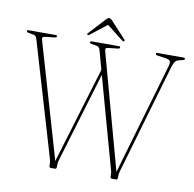

<svg xmlns="http://www.w3.org/2000/svg" viewBox="-91 -929 1031 1020"><g transform="rotate(10 424.0 -419.0)"><path d="M693.5 -694Q693.5 -700 701.5 -700H842Q850 -700 850 -694Q850 -688.5 840.5 -686.5L816 -680Q805.5 -677 799 -668.2Q792.5 -659.5 786.5 -640L614.5 -50Q612.5 -42.5 611 -36.8Q609.5 -31 609.5 -24V-13Q609.5 0 601.5 0H578.5Q569.5 0 569.5 -13V-24Q569.5 -31.5 568 -37Q566.5 -42.5 564 -51.5L430 -534L284.5 -50Q280 -34.5 280 -23.5V-12Q280 0 271.5 0H249Q240 0 240 -12V-23.5Q240 -30.5 238.5 -37Q237 -43.5 235 -50L54 -662Q49 -678.5 37.5 -681L7.5 -686.5Q-2.5 -688.5 -2.5 -694Q-2.5 -700 5.5 -700H152Q160 -700 160 -694Q160 -687.5 150 -686.5L97 -680.5Q86.5 -679.5 84.5 -674.2Q82.5 -669 87 -655L266 -40.5L423 -559.5L395 -662Q390.5 -678 377.5 -681L348 -686.5Q338 -688.5 338 -694Q338 -700 346 -700H492.5Q500.5 -700 500.5 -694Q500.5 -687.5 490.5 -686.5L437.5 -680.5Q427 -679.5 425 -674.2Q423 -669 427.5 -655L596 -40L771 -639.5Q777 -660.5 772.8 -668.8Q768.5 -677 745.5 -680.5L704 -686.5Q693.5 -687.5 693.5 -694ZM329.5 -733.5Q322 -727 318.5 -730Q313.5 -734 319.5 -740L400 -827.5Q410 -838 416.5 -838Q424 -838 434 -827.5L515 -740Q520 -734 515 -730Q511 -727 503.5 -733.5L416.5 -801.5Z"/></g></svg>

Font: Fraunces 144pt Soft Thin
Style: Regular
Weight: 100
Version: Version 1.000;[0bf87f6ff]